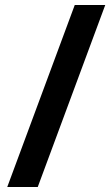

<svg xmlns="http://www.w3.org/2000/svg" viewBox="-20 -741 447 768"><path d="M401 -721H279L9 7H131Z"/></svg>

Font: Noto Sans Thai Looped Condensed
Style: Bold
Weight: 700
Width: 3
Designer: Sasikarn Vongin, Ben Mitchell
Foundry: The Fontpad Ltd
Version: Version 1.001